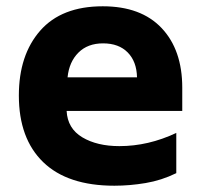

<svg xmlns="http://www.w3.org/2000/svg" viewBox="-20 -580 640 611"><path d="M344 11Q195 11 117.5 -64Q40 -139 40 -276Q40 -405 108 -482.5Q176 -560 307 -560Q429 -560 494.5 -490.5Q560 -421 560 -301V-227H192Q195 -171 242 -143Q289 -115 360 -115Q452 -115 541 -157V-29Q494 -6 443.5 2.5Q393 11 344 11ZM195 -334H416Q415 -384 386.5 -413Q358 -442 308 -442Q259 -442 229.5 -412.5Q200 -383 195 -334Z"/></svg>

Font: Noto Sans Mono ExtraBold
Style: Regular
Weight: 800
Designer: Monotype Design Team
Foundry: Monotype Imaging Inc.
Version: Version 2.014